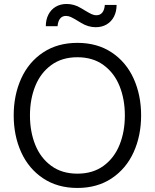

<svg xmlns="http://www.w3.org/2000/svg" viewBox="-20 -931 777 964"><path d="M48.8 -351.6Q48.8 -453.6 86.4 -536.6Q124 -619.6 196.5 -667.7Q269 -715.8 368.7 -715.8V-643.6Q291 -643.6 237.3 -604.2Q183.6 -564.9 157 -498.8Q130.4 -432.6 130.4 -351.6Q130.4 -270 157 -203.9Q183.6 -137.7 237.3 -98.4Q291 -59.1 368.7 -59.1V12.7Q269 12.7 196.5 -35.6Q124 -84 86.4 -166.7Q48.8 -249.5 48.8 -351.6ZM606.9 -351.3Q606.9 -432.6 580.3 -498.8Q553.7 -564.9 500 -604.2Q446.3 -643.6 368.7 -643.6V-715.8Q468.3 -715.8 540.8 -667.7Q613.3 -619.6 650.9 -536.6Q688.5 -453.6 688.5 -351.6Q688.5 -249.5 650.9 -166.7Q613.3 -84 540.8 -35.6Q468.3 12.7 368.7 12.7V-59.1Q446.3 -59.1 500 -98.4Q553.7 -137.7 580.3 -203.9Q606.9 -270 606.9 -351.3ZM368.2 -827.6Q348.6 -839.4 336.4 -845.2Q324.2 -851.1 311 -851.1Q292.5 -851.1 281.7 -837.6Q271 -824.2 269 -799.3H210Q210 -832 222.9 -857.4Q235.8 -882.8 259.5 -897Q283.2 -911.1 314.9 -911.1Q333 -911.1 351.3 -906Q369.6 -900.9 387.7 -889.6V-815.9Q380.9 -819.8 377.7 -821.8Q374.5 -823.7 368.2 -827.6ZM407.2 -877.9Q426.8 -866.2 439 -860.4Q451.2 -854.5 464.4 -854.5Q482.9 -854.5 493.7 -867.9Q504.4 -881.3 506.3 -906.2H565.4Q565.4 -873.5 552.5 -848.1Q539.6 -822.8 515.9 -808.6Q492.2 -794.4 460.4 -794.4Q442.4 -794.4 424.1 -799.6Q405.8 -804.7 387.7 -815.9V-889.6Q394.5 -885.7 397.7 -883.8Q400.9 -881.8 407.2 -877.9Z"/></svg>

Font: Wand UI Pro
Style: Regular
Weight: 400
Designer: Andreas Faust
Version: Version 1.003;FEAKit 1.0